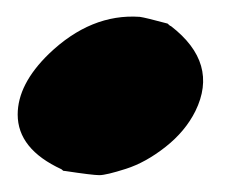

<svg xmlns="http://www.w3.org/2000/svg" viewBox="-20 -392 275 228"><path d="M57 -189H56Q55 -189 53 -191Q1 -215 1 -256Q1 -292 38 -328Q88 -376 146 -372Q153 -371 179 -364Q182 -361 183 -361Q240 -317 212 -260Q200 -236 176.5 -217.5Q153 -199 129.5 -191.5Q106 -184 98 -184Q90 -184 57 -189Z"/></svg>

Font: Knewave
Style: Regular
Weight: 400
Designer: Tyler Finck
Foundry: Tyler Finck
Version: Version 1.001